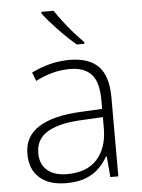

<svg xmlns="http://www.w3.org/2000/svg" viewBox="-54 -809 637 862"><g transform="rotate(-5 264.0 -378.0)"><path d="M272 -540Q359 -540 402 -496Q445 -452 445 -355V0H409L401 -94H398Q381 -64 356.5 -40.5Q332 -17 296.5 -3.5Q261 10 210 10Q133 10 90 -28Q47 -66 47 -136Q47 -215 112.5 -256Q178 -297 300 -303L399 -308V-347Q399 -429 367 -464Q335 -499 270 -499Q230 -499 192 -489Q154 -479 115 -459L100 -498Q138 -517 181.5 -528.5Q225 -540 272 -540ZM305 -266Q204 -262 150 -230.5Q96 -199 96 -135Q96 -85 128 -57.5Q160 -30 217 -30Q306 -30 352 -80.5Q398 -131 399 -218V-271ZM220 -766Q234 -745 255.5 -716.5Q277 -688 301 -661Q325 -634 345 -614V-606H311Q292 -622 271.5 -641.5Q251 -661 231 -682Q211 -703 194 -722.5Q177 -742 165 -758V-766Z"/></g></svg>

Font: Noto Sans Syriac Eastern ExtraLight
Style: Regular
Weight: 250
Designer: Patrick Giasson and the Monotype Design Team
Foundry: Monotype Imaging Inc.
Version: Version 3.001